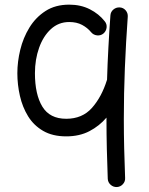

<svg xmlns="http://www.w3.org/2000/svg" viewBox="-20 -545 627 810"><path d="M416 -403.3Q404.3 -394 389.2 -395.8Q374 -397.5 364.3 -409.2Q349.1 -427.7 326.4 -439.9Q303.7 -452.1 272 -452.1Q227.1 -452.1 194.6 -422.1Q162.1 -392.1 144.8 -343Q127.4 -293.9 127.4 -236.3Q127.4 -146.5 158.7 -95.2Q189.9 -43.9 259.3 -43.9Q327.1 -43.9 367.9 -89.8Q408.7 -135.7 431.2 -207.5L431.6 -209Q433.6 -276.9 437.3 -344.5Q440.9 -412.1 445.8 -480Q446.8 -495.1 458.5 -504.9Q470.2 -514.6 485.4 -513.7Q500.5 -512.7 510.3 -501.2Q520 -489.7 519 -474.6Q511.2 -366.2 506.8 -258.5Q502.4 -150.9 502.4 -42.5Q502.4 19.5 503.9 81.3Q505.4 143.1 507.8 205.6Q508.8 220.7 498.5 231.9Q488.3 243.2 473.1 244.1Q458 244.6 446.8 234.6Q435.5 224.6 434.6 209.5Q432.1 146.5 430.7 83.3Q429.2 20 429.2 -42.5Q429.2 -45.9 429.2 -48.8Q399.4 -13.7 357.4 8.3Q315.4 30.3 259.3 30.3Q201.7 30.3 161.9 7.1Q122.1 -16.1 98.4 -54.7Q74.7 -93.3 64 -140.6Q53.2 -188 53.2 -236.3Q53.2 -284.2 65.4 -334.7Q77.6 -385.3 104 -428.5Q130.4 -471.7 171.9 -498.5Q213.4 -525.4 272 -525.4Q320.8 -525.4 359.1 -505.9Q397.5 -486.3 421.9 -455.1Q431.6 -443.4 429.7 -428.2Q427.7 -413.1 416 -403.3Z"/></svg>

Font: Mikhak-DS1-FD Regular
Style: Regular
Weight: 400
Designer: Amin Abedi
Version: Version 3.2